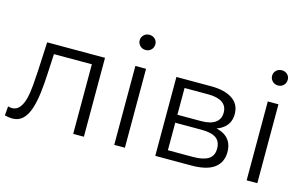

<svg xmlns="http://www.w3.org/2000/svg" viewBox="-91 -985 1968 1234"><g transform="rotate(15 893.0 -368.0)"><path d="M5 -1 10 -62Q17 -61 23.5 -59.5Q30 -58 35 -58Q67 -58 86.5 -82Q106 -106 116 -146Q126 -186 130 -236.5Q134 -287 137 -338L146 -525H531V0H460V-484L478 -463H192L209 -485L201 -333Q198 -265 190.5 -203Q183 -141 167.5 -94Q152 -47 125 -20.5Q98 6 56 6Q44 6 31.5 4Q19 2 5 -1Z M733 0V-525H804V0ZM769 -641Q747 -641 732 -656Q717 -671 717 -692Q717 -713 732 -727.5Q747 -742 769 -742Q791 -742 806 -728Q821 -714 821 -693Q821 -671 806.5 -656Q792 -641 769 -641Z M1006 0V-525H1238Q1327 -525 1378.5 -491Q1430 -457 1430 -391Q1430 -327 1381 -292.5Q1332 -258 1252 -258L1266 -279Q1360 -279 1404 -244Q1448 -209 1448 -143Q1448 -75 1398.5 -37.5Q1349 0 1245 0ZM1075 -56H1242Q1309 -56 1343.5 -77.5Q1378 -99 1378 -147Q1378 -195 1347 -217Q1316 -239 1249 -239H1075ZM1075 -292H1233Q1294 -292 1326.5 -315Q1359 -338 1359 -382Q1359 -426 1326.5 -448Q1294 -470 1233 -470H1075Z M1614 0V-525H1685V0ZM1650 -641Q1628 -641 1613 -656Q1598 -671 1598 -692Q1598 -713 1613 -727.5Q1628 -742 1650 -742Q1672 -742 1687 -728Q1702 -714 1702 -693Q1702 -671 1687.5 -656Q1673 -641 1650 -641Z"/></g></svg>

Font: MOST Montserrat
Style: Regular
Weight: 400
Designer: Julieta Ulanovsky
Foundry: Julieta Ulanovsky
Version: Version 8.000;March 11, 2024;FontCreator 15.0.0.2926 64-bit